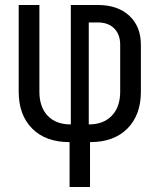

<svg xmlns="http://www.w3.org/2000/svg" viewBox="-20 -570 640 770"><path d="M259 180V0Q163 0 109 -54.5Q55 -109 55 -202V-550H138V-202Q138 -141 171 -106Q204 -71 264 -71V-550H372Q452 -550 498.5 -507Q545 -464 545 -390V-202Q545 -109 491 -54.5Q437 0 341 0V180ZM336 -71Q395 -71 428.5 -106Q462 -141 462 -202V-390Q462 -432 438 -456Q414 -480 372 -480H336Z"/></svg>

Font: Liga JetBrainsMono Nerd Font
Style: Regular
Weight: 400
Designer: Philipp Nurullin, Konstantin Bulenkov
Foundry: JetBrains
Version: Version 2.225; ttfautohint (v1.8.3)